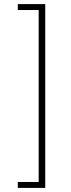

<svg xmlns="http://www.w3.org/2000/svg" viewBox="-20 -780 345 938"><path d="M201 -760V138H67V109H169V-731H67V-760Z"/></svg>

Font: IBM Plex Sans Thai Looped ExtraLight
Style: Regular
Weight: 200
Designer: Mike Abbink, Paul van der Laan, Pieter van Rosmalen, Ben Mitchell, Mark Frömberg
Foundry: Bold Monday
Version: Version 1.0